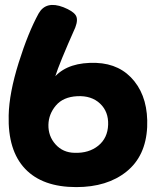

<svg xmlns="http://www.w3.org/2000/svg" viewBox="-20 -721 640 788"><path d="M207 -408.2Q262.7 -466.8 375 -462.9Q474.6 -459 531.7 -387.2Q588.9 -315.4 584 -199.2Q578.1 -80.1 499 -16.6Q419.9 46.9 293 46.9Q154.3 46.9 83 -28.3Q11.7 -103.5 15.6 -248Q17.6 -338.9 56.6 -463.4Q95.7 -587.9 138.7 -666Q168.9 -718.8 240.2 -691.4Q279.3 -675.8 290.5 -658.7Q301.8 -641.6 289.1 -608.4Q222.7 -459 207 -408.2ZM423.8 -209Q425.8 -262.7 390.6 -295.9Q355.5 -329.1 296.9 -326.2Q239.3 -323.2 209.5 -288.1Q179.7 -252.9 178.7 -209Q177.7 -162.1 208 -128.4Q238.3 -94.7 286.1 -93.8Q344.7 -91.8 383.3 -123Q421.9 -154.3 423.8 -209Z"/></svg>

Font: Gen Jyuu GothicX Heavy
Style: Bold
Weight: 900
Designer: [Source Han Sans]
Ryoko NISHIZUKA  (kana & ideographs); Paul D. Hunt (Latin, Greek & Cyrillic); Wenlong ZHANG  (bopomofo
Version: Version 1.002.20150607